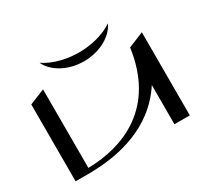

<svg xmlns="http://www.w3.org/2000/svg" viewBox="-149 -971 1274 1191"><g transform="rotate(-30 487.5 -375.5)"><path d="M895.9 -596 785.8 -551.2C731.4 -154 446.9 -37.7 188.1 -33.3V-595.9L78 -551.2V-1H188.1V-1.2C379.8 -4.5 636.4 -52.2 785.8 -281.7V-1H895.9V-595.9L895.9 -595.9C895.9 -595.9 895.9 -596 895.9 -596ZM733.6 -744.9C731.1 -743.3 728.9 -741.6 726.3 -740.3L719 -736L715.3 -733.8L711.6 -731.9C709.1 -730.6 706.6 -729.3 704.2 -728C701.8 -726.6 699.2 -725.6 696.7 -724.4C694.2 -723.2 691.8 -722 689.4 -720.8C686.9 -719.7 684.3 -718.7 681.8 -717.6C661.8 -709.1 641.6 -702.6 621.1 -697.4C580.1 -687.1 538.5 -682.5 496.6 -682.3C454.8 -682.5 413.2 -687.2 372.2 -697.5C351.8 -702.7 331.5 -709.2 311.5 -717.7C309 -718.8 306.5 -719.8 304 -720.9C301.5 -722.1 299.1 -723.3 296.6 -724.4C294.1 -725.6 291.5 -726.7 289.1 -728C286.7 -729.4 284.2 -730.6 281.7 -731.9L278 -733.9L274.4 -736L267 -740.3C264.4 -741.7 262.2 -743.4 259.7 -744.9C257.2 -746.5 254.7 -748 252.2 -749.6C253.3 -746.9 254.6 -744.2 255.9 -741.5C257.3 -738.9 258.6 -736.1 260.1 -733.6L264.9 -726.1C265.7 -724.8 266.5 -723.5 267.4 -722.3L270.1 -718.7C271.9 -716.3 273.7 -713.9 275.6 -711.6C277.5 -709.1 279.6 -707 281.6 -704.8C283.6 -702.5 285.7 -700.3 287.8 -698.1C290 -696 292.2 -693.9 294.4 -691.8C312.2 -675.3 332.8 -661.7 354.7 -650.9C398.7 -629.4 447.9 -619.3 496.6 -619.2C545.4 -619.4 594.5 -629.5 638.5 -651C660.5 -661.7 681 -675.4 698.9 -691.9C701.1 -694 703.3 -696 705.4 -698.1C707.5 -700.3 709.6 -702.5 711.6 -704.8C713.6 -707.1 715.7 -709.2 717.6 -711.6C719.5 -713.9 721.3 -716.4 723.1 -718.7L725.8 -722.3C726.7 -723.5 727.5 -724.8 728.3 -726.1L733.1 -733.6C734.7 -736.1 736 -738.9 737.3 -741.5C738.7 -744.2 739.9 -746.9 741.1 -749.5C738.6 -748 736.1 -746.4 733.6 -744.9Z"/></g></svg>

Font: Novoposelensky
Style: Regular
Weight: 400
Designer: Sasha Pavljenko
Version: Version 1.002;Fontself Maker 3.5.4